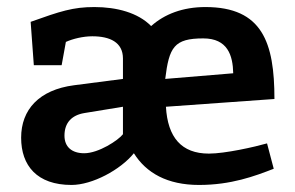

<svg xmlns="http://www.w3.org/2000/svg" viewBox="-20 -515 836 545"><path d="M759 -234C759 -394 725 -495 563 -495C499 -495 447 -475 409 -441C372 -479 311 -495 248 -495C187 -495 151 -483 67 -453L76 -330H155L167 -396C187 -405 216 -412 242 -412C292 -412 329 -395 329 -349V-291L190 -273C91 -260 40 -204 40 -124C40 -45 85 10 183 10C242 10 322 -33 360 -80C395 -24 455 10 545 10C636 10 703 -15 757 -36L738 -108C703 -98 619 -79 573 -79C495 -79 456 -125 451 -212ZM449 -291C460 -381 474 -406 557 -406C626 -406 641 -358 642 -307ZM329 -212V-134C316 -117 260 -80 219 -80C184 -80 163 -98 163 -130C163 -167 184 -188 219 -194Z"/></svg>

Font: Enriqueta
Style: Bold
Weight: 700
Designer: Viviana Monsalve, Gustavo Ibarra
Foundry: Viviana Monsalve, Gustavo Ibarra
Version: Version 1.002